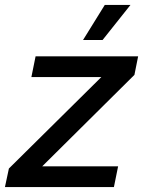

<svg xmlns="http://www.w3.org/2000/svg" viewBox="-46 -757 579 777"><path d="M-10 -75 364 -445H81L98 -529H513L498 -454L125 -84H432L415 0H-26ZM378 -737H482L369 -595H290Z"/></svg>

Font: Mona Sans Medium
Style: Italic
Weight: 500
Italic angle: -11.7°
Designer: Deni Anggara
Foundry: GitHub
Version: Version 2.000